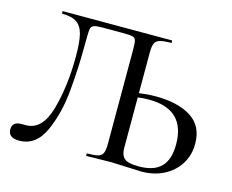

<svg xmlns="http://www.w3.org/2000/svg" viewBox="-92 -755 1083 897"><g transform="rotate(15 450.0 -306.5)"><path d="M779.8 -160.2Q779.8 -330.1 604 -330.1Q575.2 -330.1 549.8 -326.2V-81.1Q549.8 -47.9 567.4 -32Q585 -16.1 636.2 -16.1Q710.9 -16.1 745.4 -52Q779.8 -87.9 779.8 -160.2ZM65.9 12.2Q13.2 12.2 13.2 -28.8Q13.2 -65.9 58.1 -65.9H79.1Q157.2 -65.9 189.2 -179.4Q221.2 -293 221.2 -437Q221.2 -504.9 212.2 -542Q203.1 -579.1 179 -595.9Q154.8 -612.8 107.9 -612.8Q106 -612.8 106 -618.9Q106 -625 107.9 -625H634.8Q636.7 -625 637 -618.9Q637.2 -612.8 634.8 -612.8Q597.7 -612.8 580.3 -607.4Q563 -602.1 556.4 -588.1Q549.8 -574.2 549.8 -543.9V-347.2Q591.8 -353 630.9 -353Q736.8 -353 801 -313Q865.2 -272.9 865.2 -186Q865.2 -130.9 838.1 -87.9Q811 -44.9 763.4 -20.5Q715.8 3.9 654.8 3.9L509.8 -2L439 -1Q420.9 0 389.2 0Q387.2 0 387.2 -6.1Q387.2 -12.2 389.2 -12.2Q425.3 -12.2 442.1 -17.1Q459 -22 465.1 -36.4Q471.2 -50.8 471.2 -81.1V-537.1Q471.2 -571.3 467.5 -582Q463.9 -592.8 451.4 -595.9Q439 -599.1 400.9 -599.1H307.1Q278.3 -599.1 266.1 -595Q253.9 -590.8 250.5 -578.9Q247.1 -566.9 247.1 -480.5Q247.1 -394 237.1 -279.1Q227.1 -164.1 187 -75.9Q147 12.2 65.9 12.2Z"/></g></svg>

Font: Cormorant-Medium
Style: Regular
Weight: 500
Designer: Christian Thalmann (Catharsis Fonts)
Version: Version 3.000